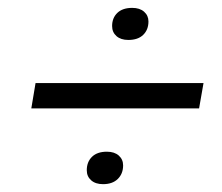

<svg xmlns="http://www.w3.org/2000/svg" viewBox="-20 -598 560 485"><path d="M240.2 -132.8Q221.2 -132.8 210.2 -142.6Q199.2 -152.3 199.2 -168Q199.2 -189 212.4 -201.9Q225.6 -214.8 250 -214.8Q269 -214.8 280 -205.1Q291 -195.3 291 -180.2Q291 -159.2 277.6 -146Q264.2 -132.8 240.2 -132.8ZM482.9 -324.2H59.1L69.8 -388.2H494.1ZM304.2 -497.1Q285.2 -497.1 274.2 -506.8Q263.2 -516.6 263.2 -532.2Q263.2 -552.7 276.4 -565.4Q289.6 -578.1 314 -578.1Q333 -578.1 344 -568.4Q355 -558.6 355 -543.9Q355 -522.9 341.8 -510Q328.6 -497.1 304.2 -497.1Z"/></svg>

Font: Creato Display
Style: Italic
Weight: 400
Italic angle: -10°
Version: Version 1.000